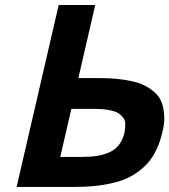

<svg xmlns="http://www.w3.org/2000/svg" viewBox="-20 -743 672 762"><path d="M345.2 -311H263.2L219.2 -120.1H300.8Q337.4 -120.1 364.3 -124.3Q391.1 -128.4 414.3 -138.7Q437.5 -148.9 452.4 -168.5Q467.3 -188 474.1 -216.8Q477.5 -236.3 477.3 -251Q477.1 -265.6 469 -276.1Q460.9 -286.6 450.7 -293.2Q440.4 -299.8 423.3 -304Q406.2 -308.1 387.9 -309.6Q369.6 -311 345.2 -311ZM624 -216.8Q613.8 -172.9 595.7 -138.7Q577.6 -104.5 552 -81.1Q526.4 -57.6 496.6 -41.7Q466.8 -25.9 429.2 -17.1Q391.6 -8.3 353.8 -4.6Q315.9 -1 270 -1H45.9L212.9 -723.1H357.9L291 -433.1H370.1Q409.7 -433.1 442.1 -430.2Q474.6 -427.2 504.9 -420.4Q535.2 -413.6 556.9 -402.1Q578.6 -390.6 596.4 -374Q614.3 -357.4 622.1 -335Q629.9 -312.5 631.8 -283Q633.8 -253.4 624 -216.8Z"/></svg>

Font: Perun
Style: Bold Italic
Weight: 700
Italic angle: -12°
Foundry: Copyright (c) Stefan Peev, Context Ltd, 2016
Version: Version 001.000